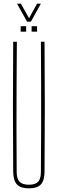

<svg xmlns="http://www.w3.org/2000/svg" viewBox="-20 -1029 317 1054"><path d="M138.5 5Q93.5 5 73.5 -16Q53.5 -37 52.5 -85Q51 -264.5 51 -442.8Q51 -621 52.5 -800H72.5Q71.5 -680.5 71 -561.5Q70.5 -442.5 70.5 -323.5Q70.5 -204.5 71.5 -85Q71.5 -47.5 87.5 -31.2Q103.5 -15 138.5 -15Q174 -15 189.2 -31.2Q204.5 -47.5 204.5 -85Q205.5 -204.5 205.8 -323.5Q206 -442.5 205.8 -561.5Q205.5 -680.5 204.5 -800H224.5Q226 -621 226 -442.8Q226 -264.5 224.5 -85Q224 -37 203.8 -16Q183.5 5 138.5 5ZM153.5 -855V-885H183.5V-855ZM93.5 -855V-885H123.5V-855ZM128.5 -910 73.5 -1009H94.5L139.5 -929L183.5 -1009H204.5L149.5 -910Z"/></svg>

Font: Big Shoulders Display Thin Thin
Style: Regular
Weight: 250
Version: Version 2.002